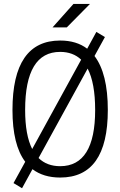

<svg xmlns="http://www.w3.org/2000/svg" viewBox="-20 -914 626 999"><path d="M94.7 65.4 148.9 -33.7C187 -4.9 234.9 9.8 293 9.8C457.5 9.8 541 -106.4 541 -341.8C541 -468.8 517.6 -562.5 471.7 -622.6L525.9 -721.2L481.4 -748L433.6 -660.6C396.5 -689 349.6 -703.1 293 -703.1C128.4 -703.1 44.9 -583 44.9 -341.8C44.9 -220.7 66.9 -130.9 111.3 -72.3L50.3 38.6ZM293 -49.3C247.1 -49.3 209.5 -63.5 180.7 -91.8L436 -557.1C461.9 -507.3 475.1 -435.5 475.1 -341.8C475.1 -147 414.1 -49.3 293 -49.3ZM147.5 -138.7C123 -187 110.8 -254.4 110.8 -341.8C110.8 -543.9 171.9 -644 293 -644C337.4 -644 374 -630.4 402.3 -603.5ZM253.4 -771.5H327.6L448.2 -893.6H362.3Z"/></svg>

Font: Cascadia Mono NF Light
Style: Regular
Weight: 300
Monospace: yes
Designer: Aaron Bell
Foundry: Saja Typeworks
Version: Version 2404.023